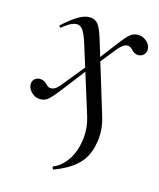

<svg xmlns="http://www.w3.org/2000/svg" viewBox="-131 -474 683 827"><g transform="rotate(20 210.0 -60.0)"><path d="M208 263Q237 249 258 217Q279 185 286 145Q290 117 290 101Q290 55 273 12L148 -292Q133 -325 122 -336.5Q111 -348 98 -348Q73 -348 36 -311Q35 -310 33 -310Q30 -310 27.5 -313.5Q25 -317 28 -319Q64 -358 91 -376.5Q118 -395 141 -395Q163 -395 176.5 -380.5Q190 -366 207 -325L333 -12Q352 33 352 82Q352 98 348 126Q339 177 305.5 212.5Q272 248 214 275Q212 277 209 271Q206 265 208 263ZM-4 -41Q-4 -54 5.5 -63Q15 -72 30 -72Q46 -72 60 -60Q64 -56 69 -53Q74 -50 81 -50Q101 -50 119 -76L208 -208L217 -196L132 -63Q102 -16 87.5 -3Q73 10 51 10Q30 10 13 -5.5Q-4 -21 -4 -41ZM212 -209 284 -323Q312 -368 327 -381.5Q342 -395 364 -395Q385 -395 402 -380.5Q419 -366 419 -346Q419 -332 409.5 -322.5Q400 -313 385 -313Q369 -313 356 -326Q344 -336 334 -336Q316 -336 296 -309L221 -197Z"/></g></svg>

Font: Cormorant Garamond Medium
Style: Italic
Weight: 500
Italic angle: -10°
Designer: Christian Thalmann (Catharsis Fonts)
Foundry: Catharsis Fonts
Version: Version 4.000